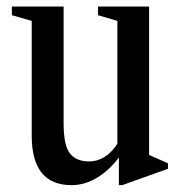

<svg xmlns="http://www.w3.org/2000/svg" viewBox="-20 -544 546 575"><path d="M194.5 10.5Q75 10.5 75 -137.5V-481.5L15.5 -498.5V-524.5H170.5V-175.5Q170.5 -109 189.2 -84.8Q208 -60.5 247.5 -60.5Q270 -60.5 291.8 -73.2Q313.5 -86 331.5 -113.5V-481.5L273.5 -498.5V-524.5H426.5V-80L483 -55V-38.5L346 10.5H336V-72.5Q307 -33.5 270.2 -11.5Q233.5 10.5 194.5 10.5Z"/></svg>

Font: Libre Caslon Condensed Medium
Style: Regular
Weight: 500
Designer: Pablo Impallari, Rodrigo Fuenzalida, Katja Schimmel, Ertekin Erdin
Foundry: Pablo Impallari, Rodrigo Fuenzalida
Version: Version 2.000; ttfautohint (v1.8.4.7-5d5b);gftools[0.9.33]